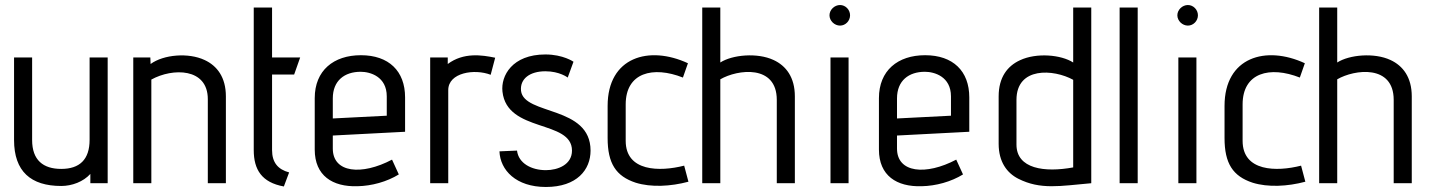

<svg xmlns="http://www.w3.org/2000/svg" viewBox="-20 -730 5705 765"><path d="M409 0V-501H337V-173C337 -94 297 -57 224 -57C152 -57 108 -92 108 -172V-501H36V-172C36 -47 103 11 224 11C267 11 312 -6 340 -37V0Z M880 0V-346C880 -422 845 -468 795 -491C731 -521 632 -513 580 -475L579 -501H511V0H583V-413C668 -460 808 -460 808 -335V0Z M1132 -43C1087 -55 1064 -83 1064 -132V-433H1152L1176 -501H1064V-700H991V-132C991 -54 1023 -3 1111 13Z M1542 -94C1421 -30 1306 -41 1306 -138V-190L1594 -205V-342C1594 -447 1529 -510 1418 -510C1309 -510 1234 -449 1234 -339V-134C1234 -30 1305 15 1404 12C1461 11 1522 -6 1569 -35ZM1521 -269 1306 -258V-338C1306 -409 1353 -444 1417 -444C1455 -444 1521 -425 1521 -346Z M1766 0V-371C1766 -441 1871 -457 1935 -432L1953 -500C1900 -511 1827 -522 1764 -475V-501H1694V0Z M1970 -127C1973 -52 2036 15 2155 15C2279 15 2333 -54 2333 -130C2333 -310 2068 -270 2056 -368C2051 -416 2091 -446 2153 -446C2210 -446 2242 -421 2242 -421L2265 -484C2265 -484 2224 -513 2153 -513C2021 -513 1975 -428 1982 -365C2000 -200 2259 -254 2259 -130C2259 -74 2203 -52 2155 -52C2098 -52 2046 -79 2040 -130Z M2706 -70C2608 -45 2473 -46 2473 -169V-314C2473 -441 2582 -468 2701 -421L2721 -478C2566 -550 2401 -503 2401 -308V-180C2401 -79 2434 -28 2513 -2C2574 17 2652 13 2723 -6Z M3147 0V-346C3147 -422 3112 -468 3062 -491C2998 -521 2898 -512 2850 -481V-700H2778V0H2850V-414C2919 -454 3075 -474 3075 -332V0Z M3327 -628C3349 -628 3367 -647 3367 -669C3367 -691 3349 -710 3327 -710C3305 -710 3285 -691 3285 -669C3285 -647 3305 -628 3327 -628ZM3361 0V-501H3289V0Z M3790 -94C3669 -30 3554 -41 3554 -138V-190L3842 -205V-342C3842 -447 3777 -510 3666 -510C3557 -510 3482 -449 3482 -339V-134C3482 -30 3553 15 3652 12C3709 11 3770 -6 3817 -35ZM3769 -269 3554 -258V-338C3554 -409 3601 -444 3665 -444C3703 -444 3769 -425 3769 -346Z M3959 -157C3959 -85 3992 -41 4037 -18C4126 27 4203 11 4328 0V-700H4256V-481C4208 -512 4110 -521 4044 -490C3994 -467 3959 -422 3959 -346ZM4256 -63C4142 -42 4030 -57 4030 -154V-332C4030 -465 4178 -455 4256 -412Z M4513 0V-700H4441V0Z M4713 -628C4735 -628 4753 -647 4753 -669C4753 -691 4735 -710 4713 -710C4691 -710 4671 -691 4671 -669C4671 -647 4691 -628 4713 -628ZM4747 0V-501H4675V0Z M5164 -70C5066 -45 4931 -46 4931 -169V-314C4931 -441 5040 -468 5159 -421L5179 -478C5024 -550 4859 -503 4859 -308V-180C4859 -79 4892 -28 4971 -2C5032 17 5110 13 5181 -6Z M5605 0V-346C5605 -422 5570 -468 5520 -491C5456 -521 5356 -512 5308 -481V-700H5236V0H5308V-414C5377 -454 5533 -474 5533 -332V0Z"/></svg>

Font: Advent Pro
Style: Medium
Weight: 500
Designer: Andreas Kalpakidis
Foundry: Andreas Kalpakidis
Version: Version 2.002 2008